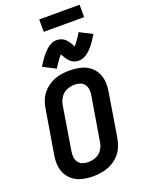

<svg xmlns="http://www.w3.org/2000/svg" viewBox="-206 -1241 997 1340"><g transform="rotate(-20 292.5 -571.0)"><path d="M244 8Q277 8 310.5 2Q344 -4 376 -19.5Q408 -35 433.5 -60.5Q459 -86 473 -118Q487 -150 493 -183L546 -508Q553 -547 550 -584.5Q547 -622 529.5 -654Q512 -686 482.5 -706.5Q453 -727 416 -735Q379 -743 341 -743Q308 -743 274.5 -737.5Q241 -732 209 -716Q177 -700 151.5 -674.5Q126 -649 112 -617Q98 -585 93 -552L39 -227Q32 -189 35 -151Q38 -113 55.5 -81.5Q73 -50 102.5 -29Q132 -8 169 0Q206 8 244 8ZM246 -97Q224 -97 204 -104.5Q184 -112 172.5 -129Q161 -146 159 -167Q157 -188 161 -210L214 -535Q219 -563 236.5 -589Q254 -615 282.5 -626.5Q311 -638 339 -638Q361 -638 381 -631Q401 -624 412.5 -607Q424 -590 426 -568.5Q428 -547 424 -525L370 -201Q366 -172 349 -146Q332 -120 303.5 -108.5Q275 -97 246 -97ZM427 -785Q448 -785 468 -794.5Q488 -804 504 -819Q520 -834 532 -848Q544 -862 557 -881.5Q570 -901 585 -925L492 -973Q486 -962 480 -953Q474 -944 468.5 -936Q463 -928 458 -921Q453 -914 448.5 -908Q444 -902 441 -898.5Q438 -895 432 -888Q426 -900 419.5 -911.5Q413 -923 403.5 -935Q394 -947 383 -955.5Q372 -964 357.5 -968.5Q343 -973 328 -973Q307 -973 286.5 -963.5Q266 -954 250.5 -939Q235 -924 223 -910Q211 -896 197.5 -876.5Q184 -857 169 -833L262 -785Q269 -796 275 -805Q281 -814 286.5 -822Q292 -830 296.5 -837Q301 -844 306 -850Q311 -856 313.5 -859.5Q316 -863 322 -869Q329 -859 335.5 -847Q342 -835 351.5 -823Q361 -811 372 -802.5Q383 -794 397.5 -789.5Q412 -785 427 -785ZM264 -1058H564V-1150H264Z"/></g></svg>

Font: Iosevka Sparkle Oblique
Style: Bold
Weight: 700
Italic angle: -9°
Designer: Belleve Invis
Foundry: Belleve Invis
Version: Version 4.5.0; ttfautohint (v1.8.3)